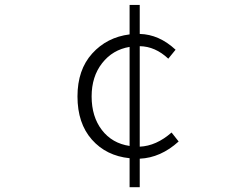

<svg xmlns="http://www.w3.org/2000/svg" viewBox="-20 -743 1040 795"><path d="M516.6 -138.7V-548.8Q446.3 -537.1 402.8 -481.4Q359.4 -425.8 359.4 -343.8Q359.4 -259.8 401.9 -204.6Q444.3 -149.4 516.6 -138.7ZM690.4 -194.3 719.7 -157.2Q645.5 -89.8 558.6 -85.9V32.2H516.6V-87.9Q419.9 -97.7 360.4 -165Q300.8 -232.4 300.8 -343.8Q300.8 -454.1 361.8 -521.5Q422.9 -588.9 516.6 -600.6V-722.7H558.6V-602.5Q638.7 -600.6 707 -537.1L676.8 -500Q623 -550.8 558.6 -551.8V-135.7Q627 -138.7 690.4 -194.3Z"/></svg>

Font: GenEi Gothic M Light
Style: Regular
Weight: 300
Designer: o_tamon (Modified); [Source Han Sans]
Ryoko NISHIZUKA  (kana & ideographs); Paul D. Hunt (Latin, Greek & Cyrillic); Wenl
Version: Version 1.1a;Original Version 1.004